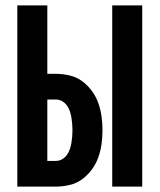

<svg xmlns="http://www.w3.org/2000/svg" viewBox="-20 -690 590 710"><path d="M395 0V-670H506V0ZM44 0V-670H155V-417H187Q212 -417 237.5 -411Q263 -405 283.5 -390Q304 -375 319.5 -354Q335 -333 343.5 -309Q352 -285 355.5 -259.5Q359 -234 359 -209Q359 -183 355.5 -157.5Q352 -132 343.5 -108Q335 -84 319.5 -63Q304 -42 283.5 -27Q263 -12 237.5 -6Q212 0 187 0ZM187 -95Q199 -95 209.5 -101Q220 -107 227 -116.5Q234 -126 238 -137.5Q242 -149 244 -161Q246 -173 247 -185Q248 -197 248 -209Q248 -220 247 -232Q246 -244 244 -256Q242 -268 238 -279.5Q234 -291 227 -300.5Q220 -310 209.5 -316Q199 -322 187 -322H155V-95Z"/></svg>

Font: Lode Term
Style: Bold
Weight: 700
Monospace: yes
Designer: Belleve Invis
Foundry: Belleve Invis
Version: Version 29.2.0